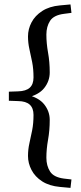

<svg xmlns="http://www.w3.org/2000/svg" viewBox="-20 -738 375 888"><path d="M21 -272V-314L63.5 -315.5Q100 -316.5 117.5 -332.2Q135 -348 135 -380Q135 -419 128.8 -450.5Q122.5 -482 116 -510.8Q109.5 -539.5 109.5 -569.5Q109.5 -603.5 125.8 -634.5Q142 -665.5 175 -687Q208 -708.5 257 -713L306 -717.5L310.5 -678.5L276 -674Q228.5 -668 211.5 -641.5Q194.5 -615 194.5 -578Q194.5 -538 202.2 -494.8Q210 -451.5 210 -403Q210 -363 184.5 -330.8Q159 -298.5 102.5 -286V-300Q159 -287.5 184.5 -255.2Q210 -223 210 -183.5Q210 -135 202.2 -91.5Q194.5 -48 194.5 -8.5Q194.5 28.5 211.5 55.2Q228.5 82 276 88L310.5 92L306 131L257 126.5Q208 122 175 100.8Q142 79.5 125.8 48.2Q109.5 17 109.5 -16.5Q109.5 -47 116 -75.5Q122.5 -104 128.8 -135.8Q135 -167.5 135 -206.5Q135 -238 117.5 -254Q100 -270 63.5 -270.5Z"/></svg>

Font: Newsreader
Style: Regular
Weight: 400
Designer: Hugues Gentile
Foundry: Production Type
Version: Version 1.003